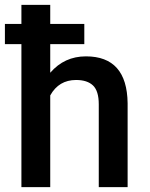

<svg xmlns="http://www.w3.org/2000/svg" viewBox="-29 -770 616 790"><path d="M317.9 -588.4V-671.4H177.7V-750H59.1V-671.4H-8.8V-588.4H59.1V0H177.7V-377.4Q212.9 -440.9 284.2 -440.9Q330.1 -440.9 353.8 -418.2Q377.4 -395.5 377.4 -340.8V0H496.1V-345.2Q493.7 -538.1 324.7 -538.1Q235.8 -538.1 177.7 -470.7V-588.4Z"/></svg>

Font: FAU Chimera Medium
Style: Regular
Weight: 500
Version: Version 1.002;hotconv 1.0.117;makeotfexe 2.5.65602